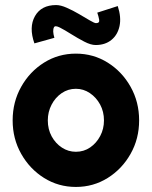

<svg xmlns="http://www.w3.org/2000/svg" viewBox="-20 -726 600 759"><path d="M280 13Q211 13 154.2 -22.5Q97.5 -58 63.8 -117.8Q30 -177.5 30 -250Q30 -323 63.8 -383Q97.5 -443 154.2 -478.5Q211 -514 280 -514Q349 -514 405.8 -478.5Q462.5 -443 496.2 -383Q530 -323 530 -250Q530 -177.5 496.2 -117.8Q462.5 -58 405.8 -22.5Q349 13 280 13ZM280 -126Q311.5 -126 336.5 -143.2Q361.5 -160.5 376.2 -188.5Q391 -216.5 391 -250Q391 -284.5 375.8 -312.8Q360.5 -341 335.2 -358Q310 -375 280 -375Q249 -375 223.8 -357.8Q198.5 -340.5 183.8 -312Q169 -283.5 169 -250Q169 -215 184.2 -187Q199.5 -159 224.8 -142.5Q250 -126 280 -126ZM358 -548Q339 -548 313 -561.5Q287 -575 261.2 -591.2Q235.5 -607.5 216.8 -617Q198 -626.5 193.5 -618.5Q186.5 -605 195 -576.5L116 -554.5Q93.5 -618.5 118.2 -662.2Q143 -706 202 -706Q220 -706 244.2 -695.2Q268.5 -684.5 292.8 -670.2Q317 -656 335.2 -645.2Q353.5 -634.5 359.5 -634.5Q374.5 -634.5 372 -648.2Q369.5 -662 364.5 -676L445.5 -702Q460 -657.5 452.5 -622.8Q445 -588 420.2 -568Q395.5 -548 358 -548Z"/></svg>

Font: Urbanist ExtraBold
Style: Regular
Weight: 800
Designer: Corey Hu
Foundry: Corey Hu
Version: Version 1.330; ttfautohint (v1.8.4.7-5d5b)